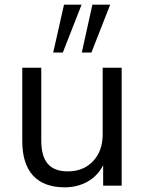

<svg xmlns="http://www.w3.org/2000/svg" viewBox="-20 -792 617 819"><path d="M499 -503V0H420V-87Q396 -41 353 -17Q310 7 256 7Q167 7 121 -43Q75 -93 75 -191V-503H156V-193Q156 -125 184 -93Q212 -61 269 -61Q336 -61 377 -104.5Q418 -148 418 -219V-503ZM248 -568H207L253 -772H328ZM370 -568H329L374 -772H450Z"/></svg>

Font: Muli-Regular
Style: Regular
Weight: 400
Version: Version 2.000